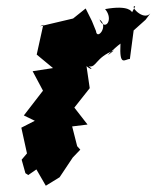

<svg xmlns="http://www.w3.org/2000/svg" viewBox="-20 -577 499 612"><path d="M401 -538C400 -539 392 -562 315 -548C344 -514 314 -475 297 -515C328 -494 289 -447 286 -478L273 -510L253 -550L213 -518L107 -493L118 -498L114 -480L97 -403L149 -360L84 -350L117 -288L56 -209L91 -192L48 -170L66 -88L49 -68L61 -25L70 -19L96 -37L126 15L170 -12L212 -75L236 -100L226 -111L210 -174L259 -180L217 -234L266 -296L253 -385C230 -373 294 -342 263 -366C287 -359 284 -394 343 -416C299 -380 346 -425 364 -438C360 -362 378 -389 394 -389L406 -480L444 -514L459 -534C436 -509 391 -561 411 -557Z"/></svg>

Font: Asimov Aggro
Style: It
Weight: 500
Designer: Google
Version: Version 2.000980; 2014